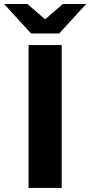

<svg xmlns="http://www.w3.org/2000/svg" viewBox="-57 -921 442 941"><path d="M82.9 0V-700H245.3V0ZM95.3 -757 -36.9 -901.3H77.1L215.5 -782.2H112.8L251.2 -901.3H365.2L233 -757Z"/></svg>

Font: Montserrat Thin
Style: Regular
Weight: 100
Designer: Julieta Ulanovsky
Foundry: Julieta Ulanovsky
Version: Version 9.000